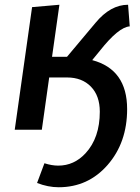

<svg xmlns="http://www.w3.org/2000/svg" viewBox="-20 -546 589 808"><path d="M227 242Q351 242 433 148Q515 54 515 -87Q515 -254 368 -293L400 -332Q479 -432 526 -435L519 -526Q445 -526 382 -450L262 -307H199L230 -526L115 -516L42 0H156L187 -220H262Q325 -220 362.5 -181.5Q400 -143 400 -76Q400 34 340 99Q292 151 225 151Q198 151 167 141L136 224Q182 242 227 242Z"/></svg>

Font: Brisa Sans Medium
Style: Italic
Weight: 600
Italic angle: -8°
Designer: Dalton Maag Ltd
Foundry: Dalton Maag Ltd
Version: Version 1.101;July 10, 2019;FontCreator 11.5.0.2425 64-bit